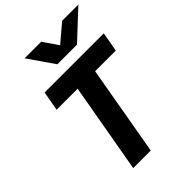

<svg xmlns="http://www.w3.org/2000/svg" viewBox="-274 -1082 1199 1199"><g transform="rotate(-45 326.0 -482.0)"><path d="M277 -596H91.5L114.5 -725H637L614 -596H431.5L327 0H172ZM177 -964.5H323L392 -865.5L509 -964.5H652L469 -793.5H295.5Z"/></g></svg>

Font: JuliaMono ExtraBoldItalic
Style: Regular
Weight: 800
Italic angle: -9°
Monospace: yes
Designer: cormullion
Foundry: corm
Version: Version 0.049; ttfautohint (v1.8.4)